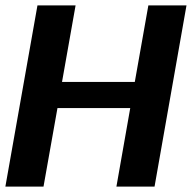

<svg xmlns="http://www.w3.org/2000/svg" viewBox="-31 -695 714 715"><path d="M-11 0H131L183 -292.5H454L402.5 0H544.5L663.5 -675H521.5L471 -390H200L250.5 -675H108.5Z"/></svg>

Font: Anybody UltraCondensed Thin SemiBold
Style: Italic
Weight: 600
Italic angle: -10°
Version: Version 1.111